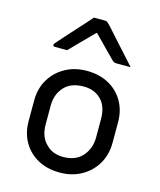

<svg xmlns="http://www.w3.org/2000/svg" viewBox="-122 -911 844 1010"><g transform="rotate(15 300.0 -406.0)"><path d="M300 -543Q369 -543 420 -515Q471 -487 499.5 -437.5Q528 -388 528 -324V-213Q528 -147 498 -96.5Q468 -46 416.5 -17.5Q365 11 300 11Q231 11 180 -17Q129 -45 100.5 -94.5Q72 -144 72 -208V-319Q72 -386 102 -436Q132 -486 183.5 -514.5Q235 -543 300 -543ZM305 -459Q236 -459 199.5 -418.5Q163 -378 163 -316V-215Q163 -147 202 -110Q237 -73 295 -73Q364 -73 400.5 -115Q437 -157 437 -216V-317Q437 -388 399 -424Q364 -459 305 -459ZM263 -823H323Q331 -823 336.5 -819Q342 -815 355 -801Q363 -792 381.5 -771.5Q400 -751 424 -724Q448 -697 473 -670Q498 -643 517 -621H444Q433 -621 427.5 -623Q422 -625 415 -632Q404 -643 374 -673.5Q344 -704 300 -749H297Q254 -706 224.5 -675.5Q195 -645 171 -621H105Q94 -621 94 -630Q94 -634 98 -638.5Q102 -643 115 -658Q127 -672 147.5 -694.5Q168 -717 190.5 -742Q213 -767 233 -789Q253 -811 263 -823Z"/></g></svg>

Font: Recursive Sn Lnr St
Style: Regular
Weight: 400
Version: Version 1.079;hotconv 1.0.112;makeotfexe 2.5.65598; ttfautoh